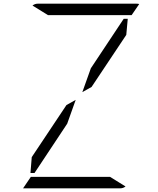

<svg xmlns="http://www.w3.org/2000/svg" viewBox="-20 -1020 856 1040"><path d="M472 -650 650 -918H672L664 -831L476 -549L426 -521ZM240 -938 156 -990Q169 -1000 184 -1000H452H720Q730 -1000 734 -998L693 -938H663H477H415ZM576 -62 660 -10Q647 0 632 0H364H105L147 -62H153H339H401ZM167 -83H145L152 -169L340 -451L390 -479L344 -350Z"/></svg>

Font: DSEG14 Modern
Style: Light Italic
Weight: 300
Italic angle: -5°
Designer: Keshikan(Twitter:@keshinomi_88pro)
Version: Version 0.46